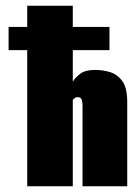

<svg xmlns="http://www.w3.org/2000/svg" viewBox="-20 -650 489 670"><path d="M75 0V-475H10V-556H75V-630H234V-556H362V-475H234V-365Q243 -380 260.5 -393Q278 -406 313 -406Q338 -406 363.5 -398.5Q389 -391 406.5 -367.5Q424 -344 424 -294V0H268V-281Q268 -293 266 -299.5Q264 -306 260.5 -308.5Q257 -311 251 -311Q249 -311 246.5 -310.5Q244 -310 242 -308.5Q240 -307 238 -305.5Q236 -304 234 -301V0Z"/></svg>

Font: Alumni Sans Black
Style: Regular
Weight: 900
Designer: Robert E. Leuschke
Foundry: Robert E. Leuschke
Version: Version 1.018